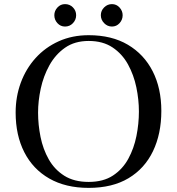

<svg xmlns="http://www.w3.org/2000/svg" viewBox="-20 -910 860 933"><path d="M655 -368Q655 -426 642.5 -486Q630 -546 602 -597Q574 -648 527 -679.5Q480 -711 411 -711Q343 -711 296 -678Q249 -645 220 -592.5Q191 -540 178 -479.5Q165 -419 165 -363Q165 -304 177 -244.5Q189 -185 217 -135.5Q245 -86 292.5 -56Q340 -26 411 -26Q482 -26 529 -57Q576 -88 603.5 -138.5Q631 -189 643 -249Q655 -309 655 -368ZM764 -371Q764 -260 723.5 -175.5Q683 -91 604.5 -44Q526 3 411 3Q299 3 219.5 -42.5Q140 -88 98 -170.5Q56 -253 56 -363Q56 -440 81 -508Q106 -576 153 -628Q200 -680 265.5 -709.5Q331 -739 411 -739Q523 -739 601.5 -692.5Q680 -646 722 -563.5Q764 -481 764 -371ZM350 -836Q350 -814 334.5 -797.5Q319 -781 296 -781Q274 -781 259 -797.5Q244 -814 244 -836Q244 -857 259 -873.5Q274 -890 296 -890Q319 -890 334.5 -874Q350 -858 350 -836ZM576 -836Q576 -814 561 -797.5Q546 -781 524 -781Q502 -781 486 -797.5Q470 -814 470 -836Q470 -858 486 -874Q502 -890 524 -890Q546 -890 561 -873.5Q576 -857 576 -836Z"/></svg>

Font: Kaisei Tokumin
Style: Regular
Weight: 400
Designer: Font-Kai, 金井和夫
Foundry: KAZUO KANAI
Version: Version 5.003